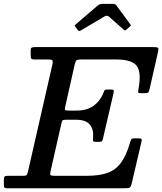

<svg xmlns="http://www.w3.org/2000/svg" viewBox="-62 -1000 861 1020"><path d="M264 -343.5 206.5 -90Q203 -74 206.5 -70Q210 -66 230.5 -66H399.5Q465 -66 508.8 -81.5Q552.5 -97 581 -135.8Q609.5 -174.5 629.5 -244.5Q633 -256 635.5 -260.5Q638 -265 654 -265H673.5Q686.5 -265 689.2 -262Q692 -259 690 -249L637.5 -24.5Q634 -9 628.5 -4.5Q623 0 603.5 0H-22.5Q-32.5 0 -37 -2.5Q-41.5 -5 -41.5 -16V-42Q-41.5 -57.5 -38 -61.8Q-34.5 -66 -19.5 -66H58Q76 -66 79.5 -69.8Q83 -73.5 86.5 -88L217 -660.5Q220 -676 215.8 -680Q211.5 -684 192.5 -684H122.5Q108.5 -684 104.8 -688Q101 -692 101 -706.5V-734Q101 -745 107.8 -747.5Q114.5 -750 124.5 -750H750.5Q772.5 -750 777 -746Q781.5 -742 777.5 -724.5L733 -528.5Q729.5 -513.5 726.2 -509.2Q723 -505 704.5 -505H684.5Q671 -505 671.8 -512Q672.5 -519 674 -528.5Q690 -616.5 664.2 -650.2Q638.5 -684 555.5 -684H370Q347.5 -684 343.2 -678.8Q339 -673.5 334.5 -655.5L284.5 -433.5Q281 -419.5 284.2 -416Q287.5 -412.5 304.5 -412.5H343.5Q398.5 -412.5 433 -436.5Q467.5 -460.5 485 -500.5Q489 -510 491.5 -517.2Q494 -524.5 508 -524.5H526Q540.5 -524.5 542 -520.2Q543.5 -516 541 -504.5L485.5 -266Q483 -255.5 481 -251Q479 -246.5 465 -246.5H445.5Q432 -246.5 431.8 -254.2Q431.5 -262 432.5 -271.5Q436 -312 415.2 -338Q394.5 -364 340.5 -364H290.5Q273.5 -364 270.2 -360.5Q267 -357 264 -343.5ZM350.5 -841.5 339 -856.5Q334 -862.5 334.8 -864.5Q335.5 -866.5 342 -872L457.5 -971Q467.5 -979.5 485.5 -979.5H535Q545 -979.5 549 -977.5Q553 -975.5 556.5 -971L630.5 -870.5Q633 -866.5 632.8 -864.8Q632.5 -863 628 -859L610.5 -843.5Q603.5 -837.5 601.5 -838Q599.5 -838.5 594.5 -843L517 -911.5Q506 -921 492 -912L368 -838.5Q361.5 -834.5 357.8 -835.5Q354 -836.5 350.5 -841.5Z"/></svg>

Font: Besley* Medium
Style: Italic
Weight: 500
Italic angle: -13°
Designer: Owen Earl
Foundry: indestructible type*
Version: Version 3.000; ttfautohint (v1.8.3)